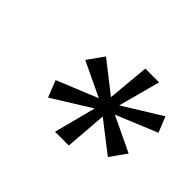

<svg xmlns="http://www.w3.org/2000/svg" viewBox="-90 -877 660 660"><g transform="rotate(45 240.5 -546.5)"><path d="M227 -360 267 -513 127 -426 103 -487 252 -548 126 -608 168 -667 279 -580 293 -733H360L319 -580L458 -666L481 -609L331 -547L459 -486L417 -427L306 -513L294 -360Z"/></g></svg>

Font: DM Sans 18pt
Style: Italic
Weight: 400
Italic angle: -10°
Designer: Colophon Foundry, Jonny Pinhorn
Foundry: Colophon Foundry
Version: Version 4.004;gftools[0.9.30]